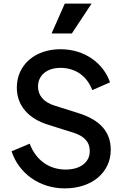

<svg xmlns="http://www.w3.org/2000/svg" viewBox="-20 -1029 687 1061"><path d="M338 12C488 12 592 -76 592 -201C592 -301 532 -367 413 -404L283 -445C220 -464 190 -503 190 -551C190 -613 240 -654 314 -654C396 -654 460 -610 490 -531L588 -574C551 -681 447 -757 314 -757C173 -757 73 -670 73 -545C73 -449 133 -375 245 -340L385 -296C444 -277 476 -247 476 -193C476 -132 423 -92 343 -92C252 -92 179 -143 144 -235L44 -193C83 -73 196 12 338 12ZM265 -844H377L486 -1009H338Z"/></svg>

Font: Mluvka SemiBold
Style: Regular
Weight: 600
Designer: Modified by Jiří Krblich, Original typeface by Gumpita Rahayu
Foundry: Gumpita Rahayu & Jiří Krblich
Version: Version 2.000;Glyphs 3.1.1 (3134)